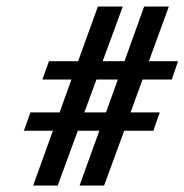

<svg xmlns="http://www.w3.org/2000/svg" viewBox="-20 -581 565 588"><path d="M304.7 -236.8 340.8 -337.4H275.4L238.3 -236.8ZM416.5 -337.4 379.9 -236.8H469.2L449.7 -180.7H360.4L298.8 -12.7H223.6L284.2 -180.7H218.3L156.7 -12.7H81.5L142.1 -180.7H53.2L73.2 -236.8H162.6L198.7 -337.4H109.9L129.9 -393.6H219.2L279.8 -561H356L294.4 -393.6H361.3L421.4 -561H497.1L436 -393.6H525.4L505.9 -337.4Z"/></svg>

Font: LL
Style: Bold Italic
Weight: 700
Italic angle: -11.5°
Designer: Philipp H. Poll
Foundry: Philipp H. Poll
Version: Version 2.7.x